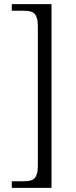

<svg xmlns="http://www.w3.org/2000/svg" viewBox="-20 -780 369 928"><path d="M37 96H93Q119 96 133.5 90.5Q148 85 155.5 68Q163 51 163 17V-649Q163 -683 155.5 -700Q148 -717 133.5 -722.5Q119 -728 93 -728H37V-760H229V128H37Z"/></svg>

Font: Noto Serif Light
Style: Regular
Weight: 300
Designer: Monotype Design Team
Foundry: Monotype Imaging Inc.
Version: Version 1.001